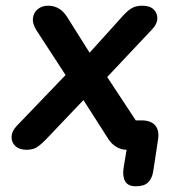

<svg xmlns="http://www.w3.org/2000/svg" viewBox="-20 -517 629 673"><path d="M456 136Q429 136 419 119Q409 102 413 73L430 -30L443 8H424Q405 8 388 -2Q371 -12 359 -31L256 -192L296 -191L138 -25Q122 -9 108.5 -0.5Q95 8 73 8Q48 8 34 -5Q20 -18 20.5 -37.5Q21 -57 38 -75L231 -276L230 -223L107 -412Q93 -435 95.5 -454Q98 -473 112.5 -485Q127 -497 149 -497Q169 -497 185.5 -487.5Q202 -478 215 -458L308 -310H274L413 -464Q429 -481 443 -489Q457 -497 479 -497Q505 -497 518.5 -484Q532 -471 531.5 -452Q531 -433 514 -415L334 -224V-280L477 -63L437 -95H476Q509 -95 524 -77.5Q539 -60 534 -28L517 84Q513 109 499 122.5Q485 136 456 136Z"/></svg>

Font: Nunito ExtraLight
Style: Italic
Weight: 200
Italic angle: -9°
Designer: Vernon Adams
Foundry: Vernon Adams
Version: Version 3.602